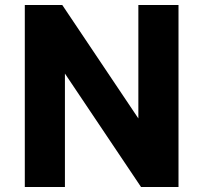

<svg xmlns="http://www.w3.org/2000/svg" viewBox="-20 -751 816 771"><path d="M79.6 -731H230L535.6 -275.4V-731H696.8V0H546.4L240.7 -455.6V0H79.6Z"/></svg>

Font: Glacial Indifference
Style: Bold
Weight: 700
Designer: Alfredo Marco Pradil
Foundry: Alfredo Marco Pradil
Version: Version 1.312